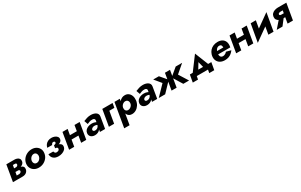

<svg xmlns="http://www.w3.org/2000/svg" viewBox="330 -2492 7378 4701"><g transform="rotate(-30 4019.0 -142.0)"><path d="M169 -240 162 -187 294 -186Q306 -186 315.5 -182.5Q325 -179 330.5 -173Q336 -167 338 -159Q340 -151 338 -142Q335 -123 316 -109Q297 -95 270 -95H145L128 0H316Q384 0 426.5 -34.5Q469 -69 476 -124Q481 -169 460.5 -194Q440 -219 403 -229.5Q366 -240 324 -240ZM168 -221H324Q364 -222 400.5 -233.5Q437 -245 462 -270Q487 -295 493 -334Q499 -378 479.5 -405.5Q460 -433 426 -446.5Q392 -460 352 -460H207L190 -366L315 -365Q328 -365 336.5 -359Q345 -353 349 -344Q353 -335 350 -324Q348 -311 339.5 -301Q331 -291 319 -285Q307 -279 293 -279H176ZM122 -460 44 0H189L268 -460Z M550 -231Q541 -162 568 -107.5Q595 -53 649 -21.5Q703 10 774 10Q848 10 910 -21Q972 -52 1013.5 -106Q1055 -160 1064 -230Q1074 -300 1047 -354Q1020 -408 966.5 -439.5Q913 -471 841 -471Q768 -471 705.5 -440Q643 -409 601.5 -355Q560 -301 550 -231ZM704 -229Q710 -261 728.5 -288Q747 -315 774.5 -331Q802 -347 833 -346Q863 -345 881.5 -328.5Q900 -312 908 -286Q916 -260 911 -231Q905 -199 886 -172.5Q867 -146 840 -130.5Q813 -115 782 -116Q752 -117 733 -133Q714 -149 706.5 -175Q699 -201 704 -229Z M1357 -230Q1411 -229 1457.5 -238.5Q1504 -248 1534.5 -271.5Q1565 -295 1571 -335Q1577 -377 1553 -407Q1529 -437 1487.5 -453.5Q1446 -470 1399 -470Q1344 -470 1300.5 -449.5Q1257 -429 1229.5 -393Q1202 -357 1192 -309L1330 -308Q1334 -322 1342 -334Q1350 -346 1363 -353.5Q1376 -361 1393 -360Q1406 -360 1415 -355Q1424 -350 1429 -342Q1434 -334 1432 -323Q1429 -303 1410 -293Q1391 -283 1366 -281ZM1330 10Q1384 10 1433.5 -7Q1483 -24 1516.5 -56Q1550 -88 1556 -134Q1563 -181 1536 -208.5Q1509 -236 1462.5 -248.5Q1416 -261 1362 -260L1353 -203Q1373 -202 1389 -196.5Q1405 -191 1413 -180.5Q1421 -170 1418 -151Q1416 -135 1405 -123Q1394 -111 1376.5 -104.5Q1359 -98 1338 -98Q1308 -98 1294 -115Q1280 -132 1274 -157L1137 -158Q1139 -80 1190 -35Q1241 10 1330 10Z M1708 -187H2073L2092 -299H1728ZM2049 -460 1972 0H2116L2195 -460ZM1709 -460 1631 0H1776L1855 -460Z M2365 -137Q2369 -156 2383 -169.5Q2397 -183 2417.5 -190.5Q2438 -198 2460 -198Q2494 -198 2519.5 -188Q2545 -178 2568 -159L2578 -229Q2555 -251 2515.5 -265Q2476 -279 2429 -279Q2375 -279 2329 -261.5Q2283 -244 2252.5 -212Q2222 -180 2215 -132Q2209 -88 2227.5 -56Q2246 -24 2281 -7Q2316 10 2361 10Q2408 9 2446 -8Q2484 -25 2509.5 -56Q2535 -87 2545 -129L2537 -186Q2530 -156 2512.5 -134Q2495 -112 2470.5 -100.5Q2446 -89 2417 -90Q2395 -90 2379 -102Q2363 -114 2365 -137ZM2342 -318Q2368 -330 2408.5 -345Q2449 -360 2493 -357Q2516 -357 2531.5 -348.5Q2547 -340 2553.5 -326.5Q2560 -313 2557 -295L2503 0H2649L2703 -324Q2709 -361 2695.5 -389Q2682 -417 2654.5 -435.5Q2627 -454 2590.5 -463.5Q2554 -473 2513 -473Q2455 -473 2402 -457Q2349 -441 2305 -422Z M2835 -460 2756 0H2904L2962 -335H3104L3126 -460Z M3214 220 3330 -460H3179L3062 220ZM3655 -230Q3663 -298 3643.5 -354Q3624 -410 3581 -443.5Q3538 -477 3475 -476Q3428 -476 3389.5 -456Q3351 -436 3322.5 -402Q3294 -368 3276.5 -324Q3259 -280 3253 -231Q3247 -183 3252 -139.5Q3257 -96 3275 -60.5Q3293 -25 3325.5 -4.5Q3358 16 3406 16Q3468 16 3521.5 -16Q3575 -48 3611 -104Q3647 -160 3655 -230ZM3498 -231Q3493 -199 3473.5 -173.5Q3454 -148 3426 -133Q3398 -118 3367 -119Q3347 -120 3331 -128.5Q3315 -137 3305 -152Q3295 -167 3291 -187Q3287 -207 3290 -229Q3295 -254 3306.5 -274.5Q3318 -295 3336 -310.5Q3354 -326 3374.5 -334.5Q3395 -343 3416 -342Q3447 -342 3466.5 -326.5Q3486 -311 3494.5 -286.5Q3503 -262 3498 -231Z M3838 -137Q3842 -156 3856 -169.5Q3870 -183 3890.5 -190.5Q3911 -198 3933 -198Q3967 -198 3992.5 -188Q4018 -178 4041 -159L4051 -229Q4028 -251 3988.5 -265Q3949 -279 3902 -279Q3848 -279 3802 -261.5Q3756 -244 3725.5 -212Q3695 -180 3688 -132Q3682 -88 3700.5 -56Q3719 -24 3754 -7Q3789 10 3834 10Q3881 9 3919 -8Q3957 -25 3982.5 -56Q4008 -87 4018 -129L4010 -186Q4003 -156 3985.5 -134Q3968 -112 3943.5 -100.5Q3919 -89 3890 -90Q3868 -90 3852 -102Q3836 -114 3838 -137ZM3815 -318Q3841 -330 3881.5 -345Q3922 -360 3966 -357Q3989 -357 4004.5 -348.5Q4020 -340 4026.5 -326.5Q4033 -313 4030 -295L3976 0H4122L4176 -324Q4182 -361 4168.5 -389Q4155 -417 4127.5 -435.5Q4100 -454 4063.5 -463.5Q4027 -473 3986 -473Q3928 -473 3875 -457Q3822 -441 3778 -422Z M4910 -460 4690 -276 4860 0H5023L4860 -261L5092 -460ZM4749 -460H4606L4528 0H4671ZM4435 -460H4274L4429 -272L4166 0H4347L4601 -265Z M5446 -275 5509 -29 5653 -59 5478 -498 5154 -64 5298 -31ZM5558 0 5541 90H5683L5720 -118H5113L5076 90H5224L5241 0Z M5891 -198H6302Q6304 -209 6305.5 -219Q6307 -229 6308 -237Q6317 -306 6294.5 -358.5Q6272 -411 6222 -440.5Q6172 -470 6097 -470Q6028 -470 5972 -446Q5916 -422 5878 -379Q5840 -336 5822 -279Q5818 -267 5815.5 -255.5Q5813 -244 5811 -231Q5802 -162 5826.5 -107.5Q5851 -53 5904 -22Q5957 9 6034 10Q6093 10 6140.5 -6.5Q6188 -23 6224.5 -53.5Q6261 -84 6290 -124L6157 -159Q6143 -142 6125 -128.5Q6107 -115 6085 -107.5Q6063 -100 6037 -100Q6006 -101 5987.5 -118.5Q5969 -136 5963 -165.5Q5957 -195 5961 -230L5968 -254Q5975 -286 5991 -312Q6007 -338 6031.5 -354.5Q6056 -371 6088 -369Q6114 -368 6128.5 -356.5Q6143 -345 6148.5 -325.5Q6154 -306 6154 -282H5903Z M6431 -187H6796L6815 -299H6451ZM6772 -460 6695 0H6839L6918 -460ZM6432 -460 6354 0H6499L6578 -460Z M7461 -327 7500 -504 6980 -133 6941 43ZM7176 -460H7030L6941 43L7114 -102ZM7500 -504 7327 -359 7265 0H7411Z M7664 0 7825 -209H7683L7501 0ZM7960 0 8038 -460H7888L7808 0ZM7906 -266 7784 -267Q7770 -267 7758.5 -270.5Q7747 -274 7741 -282.5Q7735 -291 7737 -303Q7740 -318 7750.5 -326Q7761 -334 7776 -337.5Q7791 -341 7807 -341H7920L7942 -460H7794Q7748 -459 7704 -444Q7660 -429 7630 -398Q7600 -367 7593 -317Q7587 -267 7609.5 -233.5Q7632 -200 7672 -183Q7712 -166 7757 -165L7890 -166Z"/></g></svg>

Font: Jost
Style: Bold Italic
Weight: 700
Italic angle: -5°
Version: Version 3.710